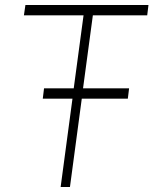

<svg xmlns="http://www.w3.org/2000/svg" viewBox="-20 -743 610 763"><path d="M565 -682 570 -723H81L75 -682H312L273 -392H155L150 -351H268L221 0H258L305 -351H488L493 -392H310L349 -682Z"/></svg>

Font: United Sans Thin
Style: Italic
Weight: 100
Italic angle: -8°
Designer: Pablo Impallari, Rodrigo Fuenzalida (Modified by Dan O. Williams)
Version: Version 1.000;PS 001.000;hotconv 1.0.88;makeotf.lib2.5.64775